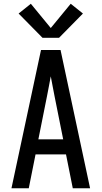

<svg xmlns="http://www.w3.org/2000/svg" viewBox="-20 -1001 540 1021"><path d="M41 0 198 -735H302L459 0H367L331 -180H169L133 0ZM316 -260 270 -490Q265 -516 260 -542Q255 -568 250 -595Q245 -568 240 -542Q235 -516 230 -490L184 -260ZM206 -800 79 -929 144 -981 250 -852 356 -981 421 -929 294 -800Z"/></svg>

Font: Iosevka SS04 Medium
Style: Regular
Weight: 500
Monospace: yes
Designer: Belleve Invis
Foundry: Belleve Invis
Version: Version 19.0.0; ttfautohint (v1.8.4)